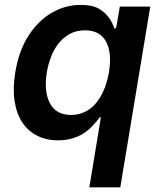

<svg xmlns="http://www.w3.org/2000/svg" viewBox="-20 -573 665 797"><path d="M43.3 -272Q58.2 -363.3 98.7 -425.4Q139.6 -488.3 195.5 -520.4Q251.4 -552.6 314.6 -552.6Q339.1 -552.6 358 -548.7Q376.8 -544.7 391 -536.6Q404.8 -528.4 415.3 -518.5Q425.8 -508.5 433.4 -497.9Q441.1 -487.2 446 -476.4Q451 -465.6 454.2 -455.3H462L477.3 -545.5H603.7L479.4 204.5H350.9L398.8 -85.9H393.5Q386.7 -76 377.8 -65.7Q369 -55.4 357.6 -44Q346.6 -33 332.6 -23.1Q318.5 -13.1 301.8 -6Q285.2 1.1 265.1 5.3Q245 9.6 221.6 9.6Q173.3 9.6 135.3 -9.2Q97.3 -28.1 73.2 -63.9Q49 -99.8 40.7 -152.3Q32.3 -204.9 43.3 -272ZM186.4 -146Q211.6 -95.9 274.5 -95.9Q299 -95.9 319.2 -103.2Q339.5 -110.4 355.8 -123Q372.2 -135.7 384.8 -152.9Q397.4 -170.1 406.8 -189.6Q416.2 -209.2 422.4 -230.5Q428.6 -251.8 432.2 -272.7Q445.3 -353 420.5 -399.9Q394.9 -447.1 332.7 -447.1Q296.2 -447.1 268.8 -431.8Q241.5 -416.5 222.3 -391.7Q203.1 -366.8 191.4 -335.8Q179.7 -304.7 174.4 -272.7Q161.6 -195.3 186.4 -146Z"/></svg>

Font: Inter P Semi Bold
Style: Italic
Weight: 600
Italic angle: 9.39999°
Designer: Rasmus Andersson
Foundry: rsms
Version: Version 3.018;git-588b23468